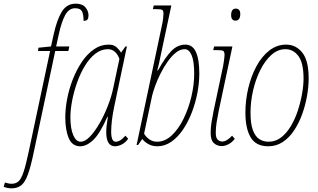

<svg xmlns="http://www.w3.org/2000/svg" viewBox="-144 -790 1741 1050"><path d="M-81 240Q-93 240 -104.5 237.5Q-116 235 -124 232L-117 208Q-111 210 -100.5 212.5Q-90 215 -81 215Q-58 215 -43 202Q-28 189 -15 150Q-2 111 14 35L130 -511H64L66 -529L135 -536L149 -600Q167 -682 194 -726Q221 -770 270 -770Q306 -770 323 -750Q340 -730 340 -706Q340 -692 335 -684Q330 -676 313 -676Q313 -712 304 -728.5Q295 -745 267 -745Q233 -745 212.5 -707.5Q192 -670 177 -600L163 -536H235L230 -511H158L42 36Q25 119 9 163Q-7 207 -28 223.5Q-49 240 -81 240Z M295 10Q251 10 232 -34.5Q213 -79 213 -149Q213 -196 223.5 -250.5Q234 -305 254.5 -357Q275 -409 304 -452Q333 -495 370 -520.5Q407 -546 451 -546Q477 -546 492.5 -532.5Q508 -519 518 -502L542 -536H550L480 -204Q472 -165 468 -131.5Q464 -98 464 -69Q464 -15 489 -15Q500 -15 512.5 -22Q525 -29 542 -48L557 -31Q541 -9 521 0.5Q501 10 485 10Q437 10 437 -68Q437 -88 440 -109.5Q443 -131 446 -151H443Q403 -60 366.5 -25Q330 10 295 10ZM297 -15Q321 -15 347.5 -42.5Q374 -70 399.5 -114Q425 -158 445 -209Q465 -260 475 -307L509 -468Q500 -493 484 -507Q468 -521 446 -521Q409 -521 377 -496Q345 -471 320 -429.5Q295 -388 277.5 -338.5Q260 -289 250.5 -239.5Q241 -190 241 -149Q241 -87 256.5 -51Q272 -15 297 -15Z M716 10Q689 10 667.5 -2Q646 -14 634 -30L611 3H603L740 -644Q746 -671 748 -689Q750 -707 750 -715Q750 -731 743.5 -735.5Q737 -740 710 -740H692L697 -760H793L734 -483Q730 -462 725 -440.5Q720 -419 716 -405H720Q761 -479 794.5 -512.5Q828 -546 870 -546Q909 -546 927.5 -505.5Q946 -465 946 -388Q946 -337 935.5 -282Q925 -227 905 -175Q885 -123 856.5 -81Q828 -39 792.5 -14.5Q757 10 716 10ZM715 -15Q758 -15 795 -49.5Q832 -84 859.5 -140Q887 -196 902.5 -261Q918 -326 918 -387Q918 -455 904 -488Q890 -521 866 -521Q841 -521 817.5 -502Q794 -483 772.5 -452.5Q751 -422 733.5 -387Q716 -352 704.5 -320Q693 -288 688 -267L644 -59Q655 -40 673.5 -27.5Q692 -15 715 -15Z M1145 -677Q1120 -677 1120 -707Q1120 -743 1146 -743Q1156 -743 1163 -736Q1170 -729 1170 -713Q1170 -694 1162.5 -685.5Q1155 -677 1145 -677ZM1069 9Q1044 9 1026 -7Q1008 -23 1008 -63Q1008 -92 1012.5 -120Q1017 -148 1024 -183L1076 -428Q1079 -444 1081.5 -462.5Q1084 -481 1084 -488Q1084 -507 1077 -511.5Q1070 -516 1041 -516H1022L1027 -536H1127L1052 -183Q1045 -148 1040.5 -120Q1036 -92 1036 -63Q1036 -36 1047 -26Q1058 -16 1071 -16Q1085 -16 1100 -26Q1115 -36 1125 -48L1140 -31Q1126 -12 1106 -1.5Q1086 9 1069 9Z M1323 10Q1256 10 1227 -38.5Q1198 -87 1198 -174Q1198 -241 1213.5 -307Q1229 -373 1258 -427Q1287 -481 1328.5 -513.5Q1370 -546 1421 -546Q1474 -546 1509 -502.5Q1544 -459 1544 -361Q1544 -316 1535 -265Q1526 -214 1508.5 -165.5Q1491 -117 1464.5 -77Q1438 -37 1402.5 -13.5Q1367 10 1323 10ZM1325 -15Q1363 -15 1393.5 -38.5Q1424 -62 1447 -101Q1470 -140 1485 -186Q1500 -232 1508 -277.5Q1516 -323 1516 -360Q1516 -446 1488 -483.5Q1460 -521 1417 -521Q1375 -521 1340 -489.5Q1305 -458 1279.5 -407Q1254 -356 1240 -295Q1226 -234 1226 -174Q1226 -113 1239 -78Q1252 -43 1274.5 -29Q1297 -15 1325 -15Z"/></svg>

Font: Noto Serif ExtraCondensed Thin
Style: Italic
Weight: 100
Width: 2
Italic angle: -12°
Designer: Monotype Design Team
Foundry: Monotype Imaging Inc.
Version: Version 2.013